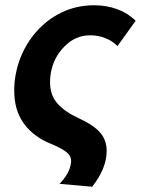

<svg xmlns="http://www.w3.org/2000/svg" viewBox="-20 -542 562 729"><path d="M385 31Q385 -12 358 -41Q331 -70 279 -93Q227 -117 198.5 -148.5Q170 -180 170 -231Q170 -247 173 -265Q183 -323 224.5 -365.5Q266 -408 323 -408Q353 -408 380.5 -397Q408 -386 426 -367L495 -463Q466 -492 425.5 -507Q385 -522 337 -522Q262 -522 199 -487Q136 -452 94 -391Q52 -330 39 -256Q34 -230 34 -198Q34 -123 70.5 -73Q107 -23 173 4Q215 21 234.5 37.5Q254 54 249 80Q243 118 206 156L330 167Q385 97 385 31Z"/></svg>

Font: Geom SemiBold
Style: Bold Italic
Weight: 600
Italic angle: -10°
Version: Version 1.102